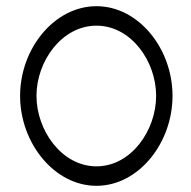

<svg xmlns="http://www.w3.org/2000/svg" viewBox="-20 -610 617 621"><path d="M45 -300C45 -147 156 -9 292 -9C428 -9 538 -147 538 -300C538 -453 428 -590 292 -590C156 -590 45 -453 45 -300ZM98 -300C98 -412 180 -527 292 -527C404 -527 485 -412 485 -300C485 -188 404 -72 292 -72C180 -72 98 -188 98 -300Z"/></svg>

Font: Charger Sport
Style: ExLitExt
Weight: 200
Designer: Jasper
Foundry: Cannot Into Space Fonts
Version: Version 1.1